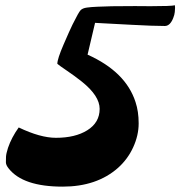

<svg xmlns="http://www.w3.org/2000/svg" viewBox="-20 -696 673 716"><path d="M334.5 -610.8 306.6 -492.2Q449.2 -428.2 485.4 -315.4Q497.1 -280.3 497.1 -235.8Q497.1 -191.4 476.8 -147Q456.5 -102.5 419.9 -69.8Q340.8 0 213.4 0Q65.4 0 12.2 -67.9Q2 -80.6 2 -90.6Q2 -100.6 2.4 -111.6Q2.9 -122.6 9.8 -144.5Q22.9 -183.1 49.8 -220.7Q130.4 -182.1 188.5 -182.1Q260.3 -182.1 305.2 -210Q351.6 -238.8 351.6 -290Q351.6 -338.4 285.2 -391.6Q256.8 -414.1 229.2 -432.6Q201.7 -451.2 193.8 -458Q193.8 -476.1 217 -529.8Q240.2 -583.5 250.5 -604.5Q273.4 -650.9 280.8 -658.2Q288.1 -665.5 303.7 -667.7Q319.3 -669.9 342.8 -670.9Q381.8 -673.3 483.4 -673.3L541 -672.9Q618.2 -672.9 632.3 -676.3Q632.8 -671.9 632.8 -666.5Q632.8 -661.1 631.8 -651.1Q630.9 -641.1 626 -628.9Q614.3 -599.1 594.7 -599.1Q550.8 -599.1 470.9 -603.5Q391.1 -607.9 368.9 -608.9Q346.7 -609.9 334.5 -610.8Z"/></svg>

Font: Molle
Style: Regular
Weight: 400
Italic angle: -22°
Designer: Elena Albertoni
Foundry: Elena Albertoni
Version: Version 1.001; ttfautohint (v0.92) -l 12 -r 12 -G 200 -x 10 